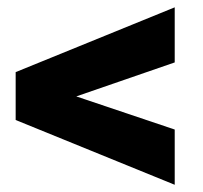

<svg xmlns="http://www.w3.org/2000/svg" viewBox="-20 -559 550 521"><path d="M187 -297.4 454.1 -207.5V-57.6L22.5 -233.4V-363.3L454.1 -539.1V-389.6Z"/></svg>

Font: TypoPRO Roboto
Style: Regular
Weight: 900
Designer: Google
Version: Version 2.136; 2016